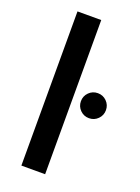

<svg xmlns="http://www.w3.org/2000/svg" viewBox="-142 -803 631 866"><g transform="rotate(20 174.0 -370.0)"><path d="M75 -740H189V0H75ZM288 -305Q263 -305 245.5 -322.5Q228 -340 228 -365Q228 -390 245.5 -407.5Q263 -425 288 -425Q313 -425 330.5 -407.5Q348 -390 348 -365Q348 -340 330.5 -322.5Q313 -305 288 -305Z"/></g></svg>

Font: Poppins Cyr Med
Style: Regular
Weight: 500
Designer: Ninad Kale (Devanagari), Jonny Pinhorn (Latin)
Foundry: Indian Type Foundry
Version: 4.004